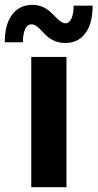

<svg xmlns="http://www.w3.org/2000/svg" viewBox="-51 -779 406 799"><path d="M221.2 -600.1Q197.3 -600.1 177.7 -608.2Q158.2 -616.2 145.8 -627.4Q133.3 -638.7 122.8 -650.1Q112.3 -661.6 101.6 -669.7Q90.8 -677.7 80.1 -677.7Q63 -677.7 53.7 -658.2Q44.4 -638.7 44.4 -603H-31.2Q-31.2 -677.2 -0.5 -718Q30.3 -758.8 84.5 -758.8Q106 -758.8 124.5 -751Q143.1 -743.2 155.8 -731.9Q168.5 -720.7 179.2 -709.2Q189.9 -697.8 200.9 -689.9Q211.9 -682.1 222.2 -682.1Q236.8 -682.1 246.1 -701.4Q255.4 -720.7 255.4 -755.4H334.5Q334.5 -681.2 304.2 -640.6Q273.9 -600.1 221.2 -600.1ZM79.1 0V-542H225.6V0Z"/></svg>

Font: Acari Sans Neue Black
Style: Regular
Weight: 900
Designer: Alfredo Marco Pradil
Foundry: Alfredo Marco Pradil
Version: Version 1.045;June 16, 2019;FontCreator 11.5.0.2425 64-bit; 